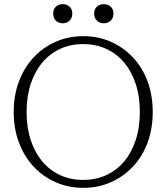

<svg xmlns="http://www.w3.org/2000/svg" viewBox="-20 -894 801 924"><path d="M381 10Q310 10 249 -16.5Q188 -43 142.5 -91.5Q97 -140 71.5 -207Q46 -274 46 -355Q46 -436 71.5 -503Q97 -570 142.5 -618.5Q188 -667 249 -693.5Q310 -720 381 -720Q452 -720 512.5 -693.5Q573 -667 619 -618.5Q665 -570 690 -503Q715 -436 715 -355Q715 -274 690 -207Q665 -140 619 -91.5Q573 -43 512.5 -16.5Q452 10 381 10ZM380 -28Q440 -28 490 -50.5Q540 -73 576.5 -116Q613 -159 633 -219.5Q653 -280 653 -355Q653 -430 633 -490.5Q613 -551 576.5 -594Q540 -637 490 -659.5Q440 -682 380 -682Q321 -682 271 -659.5Q221 -637 184.5 -594Q148 -551 128 -490.5Q108 -430 108 -355Q108 -280 128 -219.5Q148 -159 184.5 -116Q221 -73 271 -50.5Q321 -28 380 -28ZM328 -829Q328 -807 314.5 -794.5Q301 -782 282 -782Q262 -782 249 -794.5Q236 -807 236 -829Q236 -850 249 -862Q262 -874 282 -874Q301 -874 314.5 -862Q328 -850 328 -829ZM526 -829Q526 -807 512.5 -794.5Q499 -782 480 -782Q460 -782 446.5 -794.5Q433 -807 433 -829Q433 -850 446.5 -862Q460 -874 480 -874Q499 -874 512.5 -862Q526 -850 526 -829Z"/></svg>

Font: Roboto Serif 36pt ExtraLight
Style: Regular
Weight: 250
Designer: Greg Gazdowicz
Foundry: Commercial Type
Version: Version 1.008